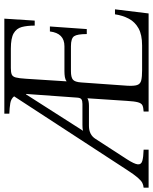

<svg xmlns="http://www.w3.org/2000/svg" viewBox="43 -775 705 885"><g transform="rotate(-90 395.5 -332.5)"><path d="M772 -155H795L776 0H324V-23Q343 -24 352.5 -28.5Q362 -33 366.5 -49Q371 -65 373 -100L385 -282Q378 -278 369 -276.5Q360 -275 350 -275H258Q217 -275 198 -245L104 -100Q82 -66 80.5 -50Q79 -34 96.5 -29Q114 -24 148 -23V0H-27V-23Q-15 -24 -5 -29Q5 -34 19 -50Q33 -66 55 -100L394 -620Q383 -634 362.5 -637.5Q342 -641 314 -642V-665H752L743 -525H720Q720 -560 713.5 -584.5Q707 -609 684.5 -622Q662 -635 614 -635H524Q505 -635 495 -631Q485 -627 481 -612.5Q477 -598 475 -565L463 -378Q471 -384 483 -386Q495 -388 510 -388H625Q685 -388 693 -455H716L704 -285H681Q681 -329 671 -343.5Q661 -358 625 -358H510Q482 -358 471 -349Q460 -340 458 -311L443 -100Q441 -68 446 -53Q451 -38 467.5 -34Q484 -30 514 -30H628Q678 -30 707.5 -46.5Q737 -63 752 -91.5Q767 -120 772 -155ZM388 -329 405 -565H403L235 -302Q241 -304 248 -304.5Q255 -305 262 -305H359Q373 -305 380 -309.5Q387 -314 388 -329Z"/></g></svg>

Font: Bona Nova SC
Style: Italic
Weight: 400
Italic angle: -4°
Designer: Mateusz Machalski
Foundry: Capitalics
Version: Version 4.001; ttfautohint (v1.8.4.7-5d5b)